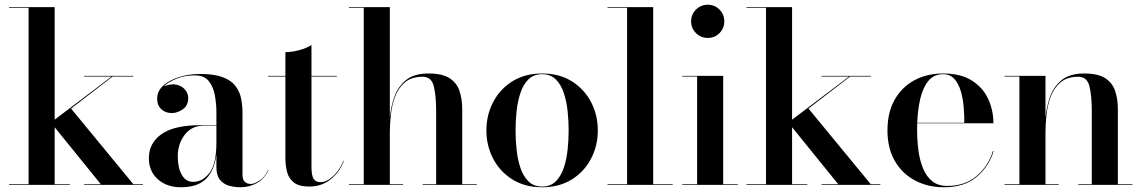

<svg xmlns="http://www.w3.org/2000/svg" viewBox="-20 -780 4815 810"><path d="M18 -3H100.6V-747H18V-750H210.6V-275.1L450.6 -457H335V-460H542.6V-457H455.1L279.8 -322L542.5 -3H583V0H335V-3H405.2L210.6 -243.2V-3H275V0H18Z M827 -252H893V-305Q893 -340.5 886.7 -376.8Q880.4 -413.1 861 -437.6Q841.6 -462 802.6 -462Q757.1 -462 722.2 -447.1Q687.2 -432.2 671.8 -415.8Q702.6 -428.1 725.6 -422.6Q748.5 -417 761.2 -401Q774 -385 774 -366Q774 -334.5 751.1 -318.8Q728.2 -303 705 -303Q678 -303 660.5 -319.2Q643 -335.5 643 -364Q643 -395.4 668.7 -418.8Q694.4 -442.1 735.9 -455.1Q777.5 -468 825 -468Q883.5 -468 918.9 -454.7Q954.4 -441.4 972.5 -418.4Q990.6 -395.4 996.8 -366.1Q1003 -336.9 1003 -305V-42.8Q1003 -4 1039 -4Q1052 -4 1074.2 -17.8Q1096.5 -31.5 1111 -63H1113Q1095.8 -25.5 1063.8 -7.8Q1031.8 10 995 10Q968.5 10 945.2 3.1Q921.9 -3.8 907.4 -22.1Q893 -40.5 893 -75V-128.5Q884.5 -60.8 849.1 -25.4Q813.6 10 743 10Q683.8 10 645.9 -23.8Q608 -57.5 608 -113Q608 -176 661.2 -214Q714.5 -252 827 -252ZM794.8 -12.8Q834 -12.8 863.5 -50.2Q893 -87.8 893 -181V-250H841Q788.5 -250 759.2 -211.4Q730 -172.8 730 -120.2Q730 -71.5 747 -42.1Q764 -12.8 794.8 -12.8Z M1431 -102Q1413 -54 1374.9 -23.5Q1336.8 7 1285 7Q1241 7 1219.4 -10.3Q1197.9 -27.6 1190.9 -55.1Q1184 -82.5 1184 -113V-457H1111V-460H1184V-560Q1211 -560 1242.8 -568.6Q1274.5 -577.2 1294 -590V-460H1401V-457H1294V-77.4Q1294 -39.9 1302.9 -25.8Q1311.8 -11.6 1332 -11.6Q1359 -11.6 1386.2 -37.6Q1413.5 -63.5 1429 -102Z M1452 -3H1514.6V-747H1452V-750H1624.6V-284.4Q1628.8 -328.6 1643.7 -371.3Q1658.6 -414 1692.6 -442Q1726.6 -470 1788 -470Q1845.5 -470 1876.2 -450.4Q1906.9 -430.8 1918.4 -396.6Q1930 -362.5 1930 -319V-3H1991.6V0H1763V-3H1820V-312Q1820 -375 1810.2 -415.6Q1800.5 -456.2 1762.8 -456.2Q1716.4 -456.2 1688.8 -433Q1661.1 -409.8 1647.3 -373.5Q1633.5 -337.2 1629.1 -297.1Q1624.6 -256.9 1624.6 -223V-3H1680.6V0H1452Z M2032 -230Q2032 -295 2060.6 -349.6Q2089.1 -404.1 2141.8 -437.1Q2194.5 -470 2267 -470Q2339.5 -470 2392.2 -437.1Q2444.9 -404.1 2473.4 -349.6Q2502 -295 2502 -230Q2502 -165 2473.4 -110.4Q2444.9 -55.9 2392.2 -22.9Q2339.5 10 2267 10Q2194.5 10 2141.8 -22.9Q2089.1 -55.9 2060.6 -110.4Q2032 -165 2032 -230ZM2155 -230Q2155 -191 2159.3 -149.5Q2163.6 -108 2175.4 -72.5Q2187.1 -37 2209.2 -15Q2231.4 7 2267 7Q2302.6 7 2324.8 -15Q2346.9 -37 2358.6 -72.5Q2370.4 -108 2374.7 -149.5Q2379 -191 2379 -230Q2379 -269 2374.7 -310.5Q2370.4 -352 2358.6 -387.5Q2346.9 -423 2324.8 -445Q2302.6 -467 2267 -467Q2231.4 -467 2209.2 -445Q2187.1 -423 2175.4 -387.5Q2163.6 -352 2159.3 -310.5Q2155 -269 2155 -230Z M2543 -3H2625.6V-747H2543V-750H2735.6V-3H2818V0H2543Z M2895.6 -690Q2895.6 -719.2 2916.2 -739.6Q2936.8 -760 2966 -760Q2995.2 -760 3015.4 -739.6Q3035.6 -719.2 3035.6 -690Q3035.6 -660.8 3015.4 -640.4Q2995.2 -620 2966 -620Q2936.8 -620 2916.2 -640.4Q2895.6 -660.8 2895.6 -690ZM2858 -3H2921V-457H2858V-460H3031V-3H3092.6V0H2858Z M3129 -3H3211.6V-747H3129V-750H3321.6V-275.1L3561.6 -457H3446V-460H3653.6V-457H3566.1L3390.8 -322L3653.5 -3H3694V0H3446V-3H3516.2L3321.6 -243.2V-3H3386V0H3129Z M4172 -143Q4152.5 -77.8 4100.5 -33.9Q4048.5 10 3962.2 10Q3894.8 10 3840.8 -18.3Q3786.9 -46.6 3755.4 -100.3Q3724 -154 3724 -230Q3724 -306 3754.6 -359.7Q3785.1 -413.4 3838.2 -441.7Q3891.2 -470 3958.8 -470Q4033.2 -470 4080.1 -440.2Q4127 -410.4 4149 -362.4Q4171 -314.5 4171 -260H3849.4Q3849 -247.2 3849 -234Q3849 -189 3854.5 -146.4Q3860 -103.9 3873.9 -69.8Q3887.8 -35.8 3912.6 -15.7Q3937.4 4.4 3976 4.4Q4051.2 4.4 4100.8 -38.1Q4150.2 -80.5 4169 -143ZM3958.8 -467Q3918.8 -467 3895.6 -437.6Q3872.4 -408.1 3861.9 -361.2Q3851.4 -314.4 3849.5 -262H4048.2Q4048.5 -292.8 4045.5 -328.2Q4042.5 -363.6 4033.4 -395.2Q4024.2 -426.9 4006.3 -446.9Q3988.4 -467 3958.8 -467Z M4218 -3H4280.6V-457H4218V-460H4390.6V-283.9Q4394.8 -328.1 4409.7 -371Q4424.6 -413.9 4458.7 -441.9Q4492.8 -470 4554 -470Q4611.5 -470 4642.2 -450.4Q4672.9 -430.8 4684.4 -396.6Q4696 -362.5 4696 -319V-3H4757.6V0H4529V-3H4586V-312Q4586 -375 4576.2 -415.6Q4566.5 -456.2 4528.8 -456.2Q4482.4 -456.2 4454.8 -433Q4427.1 -409.8 4413.3 -373.5Q4399.5 -337.2 4395.1 -297.1Q4390.6 -256.9 4390.6 -223V-3H4446.6V0H4218Z"/></svg>

Font: Bodoni* 72 Medium
Style: Regular
Weight: 500
Version: Version 1.002; ttfautohint (v0.97) -l 8 -r 50 -G 200 -x 14 -